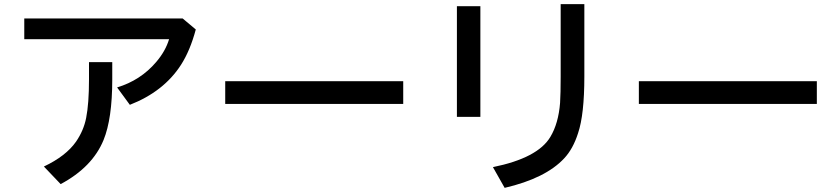

<svg xmlns="http://www.w3.org/2000/svg" viewBox="-20 -844 4034 927"><path d="M97.2 -754.9H861.8L925.3 -701.7Q897.9 -599.6 854 -531.2Q771 -401.9 606.9 -337.9L545.4 -421.9Q658.7 -456.1 733.9 -544.4Q778.8 -596.7 796.4 -654.8H97.2ZM409.7 -543.9H522V-460Q522 -271 480 -168Q426.3 -37.1 272.9 44.9L191.9 -40Q298.3 -90.3 347.2 -160.2Q384.3 -214.4 396 -274.9Q409.7 -344.2 409.7 -460.9Z M1067.4 -452.1H1926.8V-342.3H1067.4Z M2186 -814H2299.3V-279.8H2186ZM2687 -824.2H2801.3V-475.1Q2801.3 -291 2771 -201.2Q2746.6 -124.5 2703.6 -79.1Q2613.8 17.1 2416.5 63L2359.9 -37.1Q2576.7 -81.1 2637.2 -183.1Q2676.3 -248 2684.1 -347.2Q2687 -393.1 2687 -474.1Z M3064.5 -452.1H3923.8V-342.3H3064.5Z"/></svg>

Font: UDEV Gothic 35
Style: Bold
Weight: 700
Version: v2.1.0; ttfautohint (v1.8.4.7-5d5b-dirty) -l 6 -r 45 -G 200 